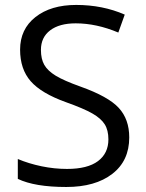

<svg xmlns="http://www.w3.org/2000/svg" viewBox="-20 -744 589 774"><path d="M501 -189.9Q501 -95.7 432.6 -43Q364.3 9.8 247.1 9.8Q120.1 9.8 51.8 -22.9V-103Q95.7 -84.5 147.5 -73.7Q199.2 -63 250 -63Q333 -63 375 -94.5Q417 -126 417 -182.1Q417 -219.2 402.1 -242.9Q387.2 -266.6 352.3 -286.6Q317.4 -306.6 246.1 -332Q146.5 -367.7 103.8 -416.5Q61 -465.3 61 -543.9Q61 -626.5 123 -675.3Q185.1 -724.1 287.1 -724.1Q393.6 -724.1 482.9 -685.1L457 -612.8Q368.7 -649.9 285.2 -649.9Q219.2 -649.9 182.1 -621.6Q145 -593.3 145 -543Q145 -505.9 158.7 -482.2Q172.4 -458.5 204.8 -438.7Q237.3 -418.9 304.2 -395Q416.5 -355 458.7 -309.1Q501 -263.2 501 -189.9Z"/></svg>

Font: f0_4961  
Style: Regular
Weight: 400
Foundry: Ascender Corporation
Version: Version 1.10